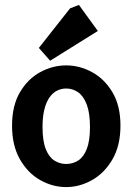

<svg xmlns="http://www.w3.org/2000/svg" viewBox="-20 -757 539 781"><path d="M249 4Q194 4 143.5 -24.5Q93 -53 61 -109Q29 -165 29 -246Q29 -327 61 -381.5Q93 -436 143.5 -463.5Q194 -491 249 -491Q304 -491 354.5 -463.5Q405 -436 437.5 -381.5Q470 -327 470 -246Q470 -165 437.5 -109Q405 -53 354.5 -24.5Q304 4 249 4ZM249 -90Q276 -90 298 -104Q320 -118 333 -151Q346 -184 346 -240Q346 -297 333 -331.5Q320 -366 298 -381.5Q276 -397 249 -397Q230 -397 212.5 -388.5Q195 -380 181.5 -361Q168 -342 160.5 -312Q153 -282 153 -240Q153 -184 166 -151Q179 -118 201 -104Q223 -90 249 -90ZM184 -510 138 -562 265 -723 301 -737 378 -631Z"/></svg>

Font: Kreon
Style: Bold
Weight: 700
Designer: Julia Petretta
Foundry: Julia Petretta and Eli Heuer
Version: Version 2.002